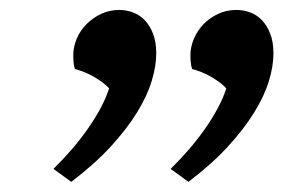

<svg xmlns="http://www.w3.org/2000/svg" viewBox="-20 -808 583 384"><path d="M86.9 -470.2Q106.4 -489.3 124 -509.8Q141.6 -530.3 156.2 -551.3Q170.9 -572.3 181.6 -592.5Q192.4 -612.8 198.2 -631.3Q192.9 -637.2 185.1 -643.1Q177.2 -648.9 168 -654.3Q158.7 -659.7 148.9 -663.6Q139.2 -667.5 129.9 -669.9Q127.9 -675.3 127.2 -682.9Q126.5 -690.4 126.5 -697.3Q126.5 -713.9 133.3 -730.2Q140.1 -746.6 152.6 -759.3Q165 -772 181.9 -780Q198.7 -788.1 218.8 -788.1Q232.4 -788.1 245.8 -783.2Q259.3 -778.3 269.5 -767.6Q279.8 -756.8 286.1 -740.5Q292.5 -724.1 292.5 -701.2Q292.5 -675.8 283.4 -646Q274.4 -616.2 254.2 -583.3Q233.9 -550.3 201.7 -515.1Q169.4 -480 122.6 -444.3ZM321.3 -470.2Q340.8 -489.3 358.4 -509.8Q376 -530.3 390.6 -551.3Q405.3 -572.3 416 -592.5Q426.8 -612.8 432.6 -631.3Q427.2 -637.2 419.4 -643.1Q411.6 -648.9 402.3 -654.3Q393.1 -659.7 383.3 -663.6Q373.5 -667.5 364.3 -669.9Q362.3 -675.3 361.6 -682.9Q360.8 -690.4 360.8 -697.3Q360.8 -713.9 367.7 -730.2Q374.5 -746.6 386.7 -759.3Q398.9 -772 415.8 -780Q432.6 -788.1 452.6 -788.1Q466.8 -788.1 480.2 -783.2Q493.7 -778.3 503.9 -767.6Q514.2 -756.8 520.5 -740.5Q526.9 -724.1 526.9 -701.2Q526.9 -675.8 517.8 -646Q508.8 -616.2 488.5 -583.3Q468.3 -550.3 436 -515.1Q403.8 -480 356.9 -444.3Z"/></svg>

Font: Proza Libre
Style: Medium Italic
Weight: 500
Designer: Jasper de Waard
Foundry: Jasper de Waard
Version: Version 1.000; ttfautohint (v1.4.1.8-43bc)